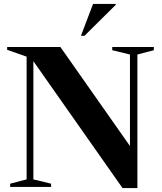

<svg xmlns="http://www.w3.org/2000/svg" viewBox="-20 -955 828 981"><path d="M116 -38.5V-665.5L16.5 -700.5V-715H288.5L644 -209V-676.5L553.5 -698.5V-715H766V-698.5L682 -676.5V6H606L150.5 -642.5V-38.5L241 -16.5V0H32V-16.5ZM393.5 -772 455.5 -935H571.5V-930.5L411.5 -772Z"/></svg>

Font: Newsreader Display SemiBold
Style: Regular
Weight: 600
Designer: Hugues Gentile
Foundry: Production Type
Version: Version 1.001